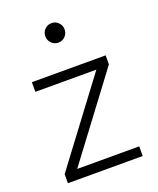

<svg xmlns="http://www.w3.org/2000/svg" viewBox="-132 -781 709 861"><g transform="rotate(-20 222.5 -350.0)"><path d="M42 0V-43L336 -435H45V-481H397V-438L103 -46H399V0ZM218 -607Q199 -607 185.5 -620.5Q172 -634 172 -654Q172 -673 185.5 -686.5Q199 -700 218 -700Q237 -700 250.5 -686.5Q264 -673 264 -654Q264 -634 250.5 -620.5Q237 -607 218 -607Z"/></g></svg>

Font: Red Hat Text Light
Style: Regular
Weight: 300
Designer: Pentagram, MCKL
Foundry: Pentagram, MCKL
Version: Version 1.023; ttfautohint (v1.8.3)